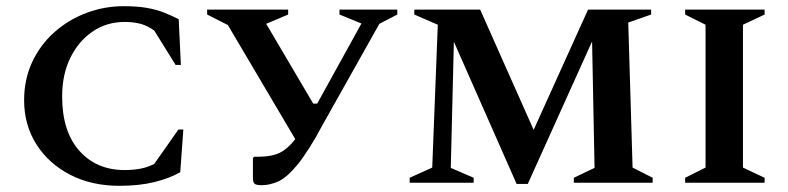

<svg xmlns="http://www.w3.org/2000/svg" viewBox="-20 -591 2549 621"><path d="M366 10Q276 10 206.5 -26Q137 -62 97.5 -124.5Q58 -187 58 -267Q58 -334 84 -390Q110 -446 155.5 -486.5Q201 -527 259 -549Q317 -571 380 -571Q424 -571 455 -565.5Q486 -560 510 -550.5Q534 -541 558 -529L565 -381H548L479 -492Q457 -508 434.5 -514Q412 -520 383 -520Q325 -520 279.5 -489Q234 -458 207.5 -404Q181 -350 181 -279Q181 -166 236.5 -103.5Q292 -41 383 -41Q411 -41 434.5 -45.5Q458 -50 479 -61L557 -172H573L563 -34Q528 -14 479 -2Q430 10 366 10Z M941 -57Q907 -16 879.5 -4Q852 8 827 8Q808 8 803 3Q798 -2 798 -16V-80L802 -84H813Q859 -84 885 -97Q911 -110 935 -141L717 -510L650 -544V-560H912V-544L841 -514L993 -256H1006L1149 -515L1078 -544V-560H1265V-544L1207 -514L1020 -181Q1003 -148 980 -112Q957 -76 941 -57Z M1305 0V-16L1378 -49L1396 -511L1320 -544V-560H1533L1706 -171L1882 -560H2086V-544L2012 -518L2026 -49L2091 -16V0H1836V-16L1903 -48L1895 -457L1687 4H1651L1448 -456L1438 -48L1512 -16V0Z M2196 0V-16L2262 -49V-511L2196 -544V-560H2453V-544L2383 -511V-49L2453 -16V0Z"/></svg>

Font: Spectral SC SemiBold
Style: Regular
Weight: 600
Designer: Jean-Baptiste Levee
Foundry: Production Type
Version: Version 2.001